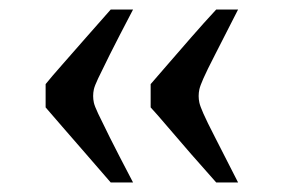

<svg xmlns="http://www.w3.org/2000/svg" viewBox="-20 -445 597 404"><path d="M398 -243Q398 -236 399.5 -229Q401 -222 408 -206Q415 -190 432.5 -156Q450 -122 481 -61H435Q409 -90 382 -121Q355 -152 332.5 -178.5Q310 -205 297 -219V-268Q310 -283 332.5 -309Q355 -335 382 -366Q409 -397 435 -425H481Q450 -364 432.5 -330Q415 -296 408 -280Q401 -264 399.5 -257Q398 -250 398 -243ZM176 -243Q176 -236 177.5 -229Q179 -222 186.5 -206Q194 -190 211 -156Q228 -122 260 -61H213Q188 -90 161 -121Q134 -152 111 -178.5Q88 -205 76 -219V-268Q88 -283 111 -309Q134 -335 161 -366Q188 -397 213 -425H260Q228 -364 211 -330Q194 -296 186.5 -280Q179 -264 177.5 -257Q176 -250 176 -243Z"/></svg>

Font: Ojuju
Style: Bold
Weight: 700
Designer: Chisaokwu Joboson, Mirko Velimirovic
Foundry: Udi Foundry
Version: Version 1.000